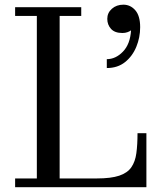

<svg xmlns="http://www.w3.org/2000/svg" viewBox="-20 -780 678 800"><path d="M427 -701.5Q427 -726.5 446.2 -743.5Q465.5 -760.5 494 -760.5Q523.5 -760.5 543.8 -737.2Q564 -714 564 -666.5Q564 -624 548 -585Q532 -546 501 -521.2Q470 -496.5 425 -496.5V-533.5Q462 -533.5 492.2 -564.8Q522.5 -596 526 -653.5Q520 -649 510.8 -645.8Q501.5 -642.5 490 -642.5Q458 -642.5 442.5 -659.8Q427 -677 427 -701.5ZM590 0H43V-36.5H133.5V-713.5H43V-750H318.5V-713.5H228.5V-36.5H383.5Q442.5 -36.5 476.8 -48Q511 -59.5 527.2 -83Q543.5 -106.5 548.2 -142Q553 -177.5 553 -225H590Z"/></svg>

Font: Bodoni* 06pt
Style: Regular
Weight: 400
Version: Version 2.3